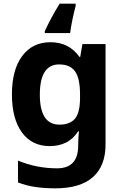

<svg xmlns="http://www.w3.org/2000/svg" viewBox="-20 -786 673 1046"><path d="M255 -556Q356 -556 413 -476H417L429 -546H555V1Q555 118 486 179Q417 240 282 240Q224 240 174.5 233Q125 226 78 208V89Q179 131 291 131Q406 131 406 7V-4Q406 -21 407.5 -39Q409 -57 410 -71H406Q378 -28 339 -9Q300 10 251 10Q154 10 99.5 -64.5Q45 -139 45 -272Q45 -406 101 -481Q157 -556 255 -556ZM302 -435Q197 -435 197 -270Q197 -107 304 -107Q361 -107 388.5 -139.5Q416 -172 416 -253V-271Q416 -359 389 -397Q362 -435 302 -435ZM392 -753Q384 -724 375 -681Q366 -638 362 -606H224V-616Q239 -649 259.5 -687.5Q280 -726 305 -766H392Z"/></svg>

Font: Noto Sans Hanifi Rohingya
Style: Bold
Weight: 700
Designer: Monotype Design Team and DaltonMaag
Foundry: Google LLC
Version: Version 2.102; ttfautohint (v1.8.4.7-5d5b)